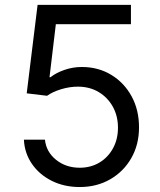

<svg xmlns="http://www.w3.org/2000/svg" viewBox="-20 -747 648 777"><path d="M302.6 9.9Q240.1 9.9 190 -14.9Q139.9 -39.8 109.7 -83.1Q79.5 -126.4 76.7 -181.8H161.9Q166.9 -132.5 206.9 -100.3Q246.8 -68.2 302.6 -68.2Q347.3 -68.2 382.3 -89.1Q417.3 -110.1 437.3 -146.8Q457.4 -183.6 457.4 -230.1Q457.4 -277.7 436.6 -315.2Q415.8 -352.6 379.6 -374.3Q343.4 -396 296.9 -396.3Q263.5 -396.7 228.3 -386.2Q193.2 -375.7 170.5 -359.4L88.1 -369.3L132.1 -727.3H509.9V-649.1H206L180.4 -434.7H184.7Q207 -452.4 240.8 -464.1Q274.5 -475.9 311.1 -475.9Q377.8 -475.9 430.2 -444.1Q482.6 -412.3 512.6 -357.2Q542.6 -302.2 542.6 -231.5Q542.6 -161.9 511.5 -107.4Q480.5 -52.9 426.1 -21.5Q371.8 9.9 302.6 9.9Z"/></svg>

Font: Inter Alia
Style: Regular
Weight: 400
Designer: Rasmus Andersson (Latin, Greek, Cyrillic etc.) and Evan from Shavian.info (Shavian, old style figures)
Foundry: Shavian.info
Version: Version 0.001;git-37ab20767